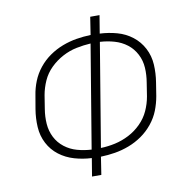

<svg xmlns="http://www.w3.org/2000/svg" viewBox="-82 -815 883 895"><g transform="rotate(-10 360.0 -367.5)"><path d="M282 0H326L339 -84Q373 -85 406.5 -90.5Q440 -96 473 -108.5Q506 -121 535.5 -141.5Q565 -162 588 -190.5Q611 -219 623.5 -251Q636 -283 642 -317L652 -380Q659 -423 656.5 -464.5Q654 -506 635.5 -541.5Q617 -577 585.5 -601.5Q554 -626 514.5 -637Q475 -648 433 -650L447 -735H403L390 -651Q356 -650 322.5 -644.5Q289 -639 256 -626.5Q223 -614 193.5 -593.5Q164 -573 141.5 -545Q119 -517 106 -484.5Q93 -452 88 -419L77 -355Q70 -313 72.5 -271Q75 -229 93.5 -193.5Q112 -158 143.5 -134Q175 -110 214.5 -98.5Q254 -87 296 -85ZM302 -124Q267 -126 234.5 -135Q202 -144 175.5 -164.5Q149 -185 134 -214.5Q119 -244 116.5 -278.5Q114 -313 120 -349L130 -412Q136 -446 150.5 -478.5Q165 -511 191 -536.5Q217 -562 249 -579Q281 -596 315 -603Q349 -610 383 -612ZM346 -124 427 -612Q462 -610 495 -600.5Q528 -591 554 -571Q580 -551 595.5 -521Q611 -491 613 -456.5Q615 -422 609 -387L599 -323Q593 -289 578.5 -257Q564 -225 538 -199Q512 -173 480 -156.5Q448 -140 414 -132.5Q380 -125 346 -124Z"/></g></svg>

Font: Iosevka Sparkle Extralight
Style: Italic
Weight: 200
Italic angle: -9°
Designer: Belleve Invis
Foundry: Belleve Invis
Version: Version 4.5.0; ttfautohint (v1.8.3)